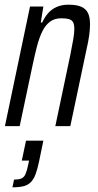

<svg xmlns="http://www.w3.org/2000/svg" viewBox="-20 -538 416 819"><path d="M1 0 108 -510H165L154 -442H160Q170 -464 184.5 -481Q199 -498 221 -508Q243 -518 272 -518Q306 -518 326 -509.5Q346 -501 355 -483Q364 -465 364 -434Q364 -414 360.5 -387.5Q357 -361 349 -327L280 0H216L280 -304Q288 -344 292.5 -370.5Q297 -397 297 -414Q297 -434 291.5 -443.5Q286 -453 274 -456.5Q262 -460 242 -460Q212 -460 192.5 -445Q173 -430 160 -403Q147 -376 137.5 -339.5Q128 -303 119 -260L64 0ZM33 261 40 228Q61 228 72 223Q83 218 89 204Q95 190 100 166L104 147H73L91 62H165L147 149Q140 183 132 204.5Q124 226 112 238.5Q100 251 81.5 256Q63 261 33 261Z"/></svg>

Font: Saira ExtraCondensed
Style: Italic
Weight: 400
Width: 2
Italic angle: -12°
Designer: Hector Gatti with collaboration of the Omnibus-Type team
Foundry: Omnibus-Type
Version: Version 1.101